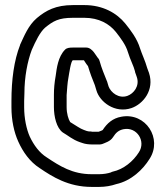

<svg xmlns="http://www.w3.org/2000/svg" viewBox="-20 -680 650 755"><path d="M437 44C496 31 542 -13 568 -55C620 -135 553 -239 457 -221C423 -215 401 -195 384 -169C382 -167 378 -166 368 -162H342C340 -163 337 -163 335 -163C330 -163 328 -163 321 -165L310 -169C295 -174 278 -187 256 -200C249 -211 242 -233 242 -259V-306C244 -330 245 -354 249 -374C252 -391 259 -443 267 -443H310C313 -439 317 -431 326 -420C334 -393 343 -369 353 -345L359 -325C372 -279 432 -233 497 -255C543 -271 588 -326 566 -393L559 -412C551 -441 538 -467 531 -489C519 -529 493 -562 473 -587C439 -629 384 -660 312 -660H267C199 -660 161 -639 125 -609C91 -580 75 -538 59 -504V-503C35 -442 25 -366 25 -283V-258C25 -208 35 -160 52 -123C70 -83 97 -44 136 -19C186 15 249 55 340 55H370C393 55 417 51 437 44ZM76 -313C76 -377 88 -439 105 -484C121 -520 137 -553 157 -571C189 -597 210 -610 267 -610H312C369 -610 410 -586 435 -555C454 -531 475 -503 483 -475C492 -445 506 -420 511 -399V-397L518 -377C530 -342 506 -312 481 -303C447 -291 416 -316 407 -340L401 -360C401 -361 400 -361 400 -362C390 -387 379 -413 372 -439C371 -443 369 -448 366 -451C358 -459 344 -493 319 -493H267C254 -493 243 -492 236 -485C208 -457 203 -411 199 -382C194 -355 192 -330 192 -307V-259C192 -222 202 -177 227 -159C248 -147 265 -131 294 -121L306 -117C314 -114 329 -112 340 -112H373C376 -112 380 -113 383 -114C392 -118 414 -124 424 -140C436 -159 447 -168 466 -172C518 -182 555 -125 526 -81C504 -46 466 -14 423 -5C421 -5 418 -3 416 -2C404 2 387 5 370 5H340C265 5 215 -27 164 -61C135 -79 113 -109 97 -143C84 -172 75 -215 75 -258V-283C75 -293 76 -303 76 -313Z"/></svg>

Font: Blanket
Style: BlkOutline
Weight: 900
Foundry: Cannot Into Space Fonts
Version: Version 0.9